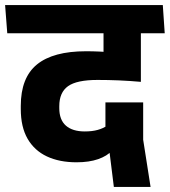

<svg xmlns="http://www.w3.org/2000/svg" viewBox="-41 -661 666 753"><path d="M328.5 -530.5H597L589.5 -641H320.5ZM511.5 -568H367.5V-467.5H511.5ZM-12.5 -530.5H605L597.5 -641H-21ZM365 -378.5 511.5 -344V-570H365ZM520.5 -259.5H372.5V-119.5L384 -101L405.5 72H549.5L520.5 -113ZM291.5 -145.5Q243.5 -145.5 217.5 -168.2Q191.5 -191 191.5 -237V-244.5Q191.5 -298.5 225.8 -323Q260 -347.5 341.5 -347.5Q381.5 -347.5 424.2 -345.8Q467 -344 511.5 -340V-442Q454 -450.5 400.8 -455.2Q347.5 -460 296.5 -460Q167.5 -460 104 -408.2Q40.5 -356.5 40.5 -245.5V-233.5Q40.5 -163 67.2 -116.8Q94 -70.5 143 -47.5Q192 -24.5 259 -24.5Q308.5 -24.5 343.8 -36.8Q379 -49 399 -71L379.5 -168.5Q363.5 -157.5 342 -151.5Q320.5 -145.5 291.5 -145.5Z"/></svg>

Font: Anek Devanagari Medium
Style: Bold
Weight: 700
Version: Version 1.003